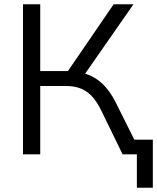

<svg xmlns="http://www.w3.org/2000/svg" viewBox="-20 -725 738 902"><path d="M88 0H169V-321H289C367 -321 415 -289 455 -207L556 0H623V157H698V-69H611L523 -245C487 -316 442 -360 380 -379L607 -705H514L299 -391H169V-705H88Z"/></svg>

Font: Poppy and Pepper
Style: Regular
Weight: 400
Designer: Thy Ha
Foundry: Thy Ha
Version: Version 0.001;Glyphs 3.2 (3227)